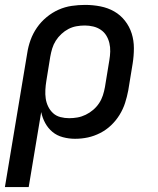

<svg xmlns="http://www.w3.org/2000/svg" viewBox="-25 -558 645 783"><path d="M-5 205 86 -341Q90 -368 99.5 -394.5Q109 -421 125.5 -445Q142 -469 165 -488Q188 -507 214 -518.5Q240 -530 267.5 -534Q295 -538 322 -538Q354 -538 384.5 -532Q415 -526 440.5 -511.5Q466 -497 484.5 -473.5Q503 -450 512 -421.5Q521 -393 521 -361.5Q521 -330 516 -299L498 -189Q493 -163 485 -138Q477 -113 462.5 -89.5Q448 -66 428 -47Q408 -28 383.5 -15.5Q359 -3 333.5 2.5Q308 8 281 8Q256 8 231.5 1.5Q207 -5 189 -20Q171 -35 159.5 -56Q148 -77 143 -101L92 205ZM257 -76Q274 -76 291 -79Q308 -82 324.5 -90Q341 -98 355 -110Q369 -122 379 -137Q389 -152 394.5 -169Q400 -186 403 -203L421 -313Q424 -330 424.5 -348Q425 -366 421 -382.5Q417 -399 408.5 -413Q400 -427 386 -436.5Q372 -446 355 -450Q338 -454 321 -454Q304 -454 287 -451Q270 -448 254.5 -440Q239 -432 225.5 -419.5Q212 -407 202.5 -392Q193 -377 188 -360.5Q183 -344 180 -327L164 -228Q161 -210 160 -191.5Q159 -173 161.5 -156Q164 -139 171.5 -123.5Q179 -108 191.5 -96.5Q204 -85 221.5 -80.5Q239 -76 257 -76Z"/></svg>

Font: Iosevka Curly Medium Extended
Style: Italic
Weight: 500
Width: 7
Italic angle: -9°
Monospace: yes
Designer: Belleve Invis
Foundry: Belleve Invis
Version: Version 11.1.0; ttfautohint (v1.8.3)